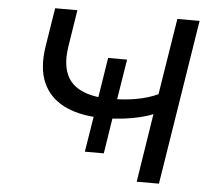

<svg xmlns="http://www.w3.org/2000/svg" viewBox="-51 -761 916 817"><g transform="rotate(5 407.0 -352.5)"><path d="M562 0 608 -293Q586 -283 552.5 -275Q519 -267 482 -262.5Q445 -258 408 -258L438 -274L412 -108H331L358 -275L375 -258Q288 -261 226.5 -292.5Q165 -324 138 -385.5Q111 -447 126 -542L152 -705H247L222 -546Q212 -480 228.5 -435.5Q245 -391 287 -368.5Q329 -346 394 -342L366 -331L395 -514H476L447 -333L427 -342Q481 -342 531 -351Q581 -360 622 -379L674 -705H769L657 0Z"/></g></svg>

Font: Nunito Sans 7pt SemiExpanded
Style: Italic
Weight: 400
Width: 6
Italic angle: -9°
Designer: Vernon Adams
Foundry: Vernon Adams
Version: Version 3.101;gftools[0.9.27]